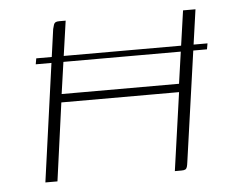

<svg xmlns="http://www.w3.org/2000/svg" viewBox="-41 -507 685 554"><g transform="rotate(-5 302.0 -230.0)"><path d="M69 0 130 -439Q132 -447 133.5 -451.5Q135 -456 138.5 -458Q142 -460 149 -460H168L138 -250H478L508 -460H544L482 -22Q481 -14 479.5 -9Q478 -4 474.5 -2Q471 0 463 0H444L476 -226H135L104 0ZM74 -359H570L567 -342H71Z"/></g></svg>

Font: Genos ExtraLight
Style: Italic
Weight: 250
Italic angle: -8°
Designer: Robert E. Leuschke
Foundry: Robert E. Leuschke
Version: Version 1.010